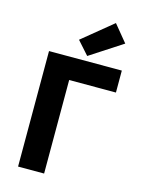

<svg xmlns="http://www.w3.org/2000/svg" viewBox="-131 -971 784 1047"><g transform="rotate(15 260.5 -447.0)"><path d="M77 0V-652H488V-528H224V0ZM285 -680 219 -754 390 -894 468 -799Z"/></g></svg>

Font: Font
Style: ¶
Weight: 700
Designer: Paul D. Hunt
Foundry: Adobe Systems Incorporated
Version: Version 3.000